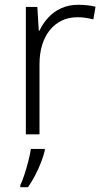

<svg xmlns="http://www.w3.org/2000/svg" viewBox="-20 -561 434 802"><path d="M307 -541Q326 -541 344.5 -539Q363 -537 379 -533L370 -480Q354 -484 338 -486.5Q322 -489 304 -489Q267 -489 238 -475Q209 -461 188 -435Q167 -409 156 -373Q145 -337 145 -292V0H88V-532H136L142 -433H145Q159 -463 181.5 -487.5Q204 -512 235.5 -526.5Q267 -541 307 -541ZM167 68Q162 90 151.5 117Q141 144 127 171Q113 198 97 221H65V212Q73 196 82 168.5Q91 141 98.5 111.5Q106 82 109 61H167Z"/></svg>

Font: Noto Sans Hebrew Light
Style: Regular
Weight: 300
Designer: Monotype Design Team
Foundry: Monotype Imaging Inc.
Version: Version 2.003